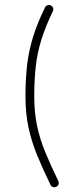

<svg xmlns="http://www.w3.org/2000/svg" viewBox="-20 -728 341 788"><path d="M188.5 -705.6Q195.3 -702.6 197.8 -695.6Q200.2 -688.5 196.8 -681.6Q166.5 -618.7 149.9 -565.4Q133.3 -512.2 127 -457.3Q120.6 -402.3 120.6 -333Q120.6 -265.6 132.3 -210.9Q144 -156.2 166 -103Q188 -49.8 219.2 14.6Q222.7 21 220.2 28.3Q217.8 35.6 210.9 38.6Q204.6 42 197.3 39.6Q189.9 37.1 187 30.3Q155.8 -34.2 132.8 -89.8Q109.9 -145.5 97.2 -203.6Q84.5 -261.7 84.5 -333Q84.5 -403.3 91.3 -461.4Q98.1 -519.5 115.5 -575.9Q132.8 -632.3 164.6 -697.3Q167.5 -704.1 174.8 -706.5Q182.1 -709 188.5 -705.6Z"/></svg>

Font: Mikhak-FD ExtraLight
Style: Regular
Weight: 200
Designer: Amin Abedi
Version: Version 3.2